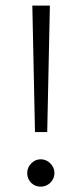

<svg xmlns="http://www.w3.org/2000/svg" viewBox="-20 -680 297 699"><path d="M97.7 -659.7H161.6L151.9 -199.2H107.4ZM79.1 -50.3Q79.1 -70.3 93.8 -85.2Q108.4 -100.1 128.4 -100.1Q148.4 -100.1 163.3 -85.2Q178.2 -70.3 178.2 -50.3Q178.2 -29.8 163.6 -15.1Q148.9 -0.5 128.4 -0.5Q107.4 -0.5 93.3 -14.6Q79.1 -28.8 79.1 -50.3Z"/></svg>

Font: Vazirmatn UI FD ExtraLight
Style: Regular
Weight: 200
Designer: Saber Rastikerdar
Foundry: Saber Rastikerdar
Version: Version 33.003